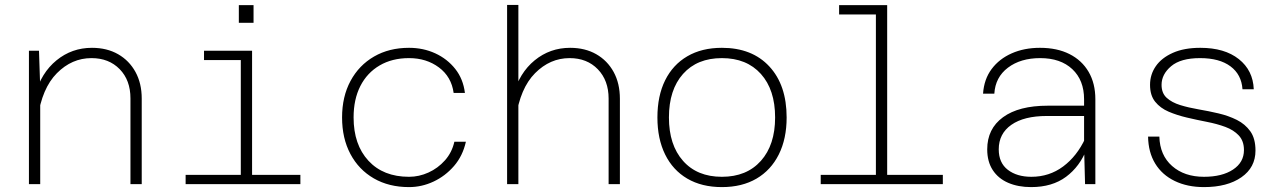

<svg xmlns="http://www.w3.org/2000/svg" viewBox="-20 -751 5240 783"><path d="M512 0V-350Q512 -424 468 -469Q424 -514 353 -514Q273 -514 212 -452.5Q151 -391 134 -270L123 -364Q148 -454 210.5 -505Q273 -556 355 -556Q416 -556 461.5 -530Q507 -504 532.5 -457.5Q558 -411 558 -349V0ZM98 0V-544H139L144 -395V0Z M962 0V-544H1008V0ZM737 0V-38H1205V0ZM812 -506V-544H985V-506ZM954 -658V-730H1014V-658Z M1648 12Q1566 12 1504.5 -23.5Q1443 -59 1409 -123Q1375 -187 1375 -272Q1375 -357 1409.5 -421Q1444 -485 1505.5 -520.5Q1567 -556 1648 -556Q1706 -556 1755 -533.5Q1804 -511 1836.5 -470Q1869 -429 1876 -372H1830Q1821 -438 1770 -476Q1719 -514 1648 -514Q1579 -514 1528 -484Q1477 -454 1449.5 -400Q1422 -346 1422 -272Q1422 -161 1482.5 -95.5Q1543 -30 1648 -30Q1689 -30 1727.5 -47.5Q1766 -65 1794.5 -97Q1823 -129 1833 -173H1880Q1867 -115 1831.5 -74Q1796 -33 1748 -10.5Q1700 12 1648 12Z M2462 0V-349Q2462 -423 2418 -468.5Q2374 -514 2303 -514Q2223 -514 2162 -452.5Q2101 -391 2084 -270L2073 -363Q2098 -454 2160.5 -505Q2223 -556 2305 -556Q2366 -556 2411.5 -530Q2457 -504 2482.5 -457.5Q2508 -411 2508 -348V0ZM2048 0V-731H2094V0Z M2924 12Q2842 12 2783 -22.5Q2724 -57 2692.5 -121Q2661 -185 2661 -272Q2661 -360 2692.5 -423.5Q2724 -487 2783 -521.5Q2842 -556 2924 -556Q3047 -556 3117.5 -480Q3188 -404 3188 -272Q3188 -185 3156 -121Q3124 -57 3065 -22.5Q3006 12 2924 12ZM2924 -30Q3025 -30 3083 -95Q3141 -160 3141 -272Q3141 -385 3083 -449.5Q3025 -514 2924 -514Q2823 -514 2765.5 -449.5Q2708 -385 2708 -272Q2708 -160 2765.5 -95Q2823 -30 2924 -30Z M3552 0V-730H3598V0ZM3327 0V-38H3825V0ZM3402 -692V-730H3575V-692Z M4405 0 4401 -150V-346Q4401 -424 4353 -469Q4305 -514 4222 -514Q4142 -514 4090.5 -475Q4039 -436 4035 -369H3989Q3993 -428 4024 -469.5Q4055 -511 4106 -533.5Q4157 -556 4221 -556Q4291 -556 4341.5 -530.5Q4392 -505 4419.5 -458Q4447 -411 4447 -346V0ZM4185 12Q4132 12 4091.5 -5.5Q4051 -23 4028.5 -57.5Q4006 -92 4006 -142Q4006 -226 4070.5 -273Q4135 -320 4253 -320H4413V-278H4249Q4156 -278 4104.5 -242Q4053 -206 4053 -142Q4053 -87 4090 -58.5Q4127 -30 4186 -30Q4259 -30 4315.5 -72Q4372 -114 4406 -187L4412 -144Q4384 -72 4327.5 -30Q4271 12 4185 12Z M4890 12Q4822 12 4770.5 -13Q4719 -38 4691 -84Q4663 -130 4662 -194H4708Q4710 -118 4760 -74Q4810 -30 4890 -30Q4964 -30 5008.5 -59.5Q5053 -89 5053 -139Q5053 -176 5032 -198.5Q5011 -221 4977 -233.5Q4943 -246 4902 -254Q4861 -262 4820.5 -271.5Q4780 -281 4746 -295.5Q4712 -310 4691 -336Q4670 -362 4670 -405Q4670 -447 4693.5 -481Q4717 -515 4763 -535.5Q4809 -556 4875 -556Q4974 -556 5032 -510Q5090 -464 5093 -387H5047Q5043 -447 4998 -480.5Q4953 -514 4874 -514Q4795 -514 4756 -481Q4717 -448 4717 -405Q4717 -371 4738 -352Q4759 -333 4793 -322.5Q4827 -312 4868 -305Q4909 -298 4949.5 -288.5Q4990 -279 5024 -262Q5058 -245 5079 -215.5Q5100 -186 5100 -137Q5100 -68 5042.5 -28Q4985 12 4890 12Z"/></svg>

Font: Azeret Mono Thin
Style: Regular
Weight: 100
Designer: Martin Vácha
Foundry: Displaay
Version: Version 1.002